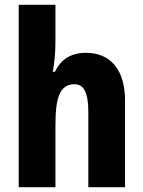

<svg xmlns="http://www.w3.org/2000/svg" viewBox="-20 -780 597 800"><path d="M211 -612V-760H58V0H211V-256C211 -372 228 -429 291 -429C330 -429 348 -392 348 -315V0H501V-360C501 -491 439 -560 338 -560C278 -560 234 -534 209 -481H200C207 -517 211 -561 211 -612Z"/></svg>

Font: Noto Sans Georgian Condensed ExtraBold
Style: Regular
Weight: 800
Width: 3
Designer: Monotype Design Team, Akaki Razmadze
Foundry: Google LLC
Version: Version 2.005